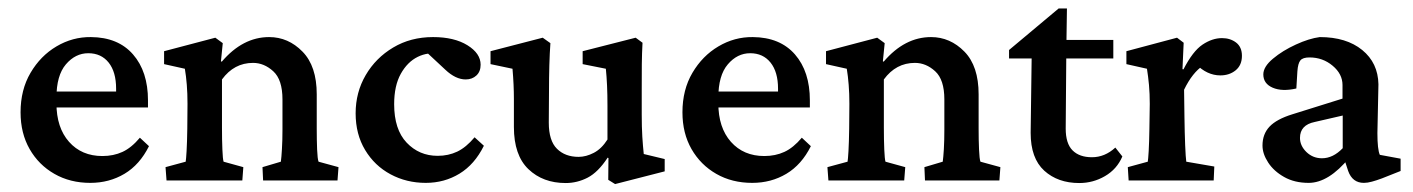

<svg xmlns="http://www.w3.org/2000/svg" viewBox="-20 -437 3423 465"><path d="M198.7 5.9Q149.9 5.9 111.8 -15.9Q73.7 -37.6 51.8 -75.9Q29.8 -114.3 29.8 -165Q29.8 -219.7 54 -260.7Q78.1 -301.8 116.9 -324.7Q155.8 -347.7 200.2 -347.2Q266.1 -346.7 302.2 -305.2Q338.4 -263.7 338.4 -193.8V-176.8H103.5V-215.3H272.5L261.2 -199.7V-222.2Q261.2 -262.7 243.2 -285.4Q225.1 -308.1 193.8 -308.1Q162.6 -308.1 139.6 -281.2Q116.7 -254.4 116.7 -200.2V-187Q116.7 -127.9 147.2 -93.5Q177.7 -59.1 228 -59.1Q254.9 -59.1 276.6 -69.1Q298.3 -79.1 318.8 -103.5L340.8 -83Q318.4 -38.1 281.5 -16.1Q244.6 5.9 198.7 5.9Z M383.3 0 380.9 -32.2 429.7 -45.4Q430.7 -50.8 431.9 -71.3Q433.1 -91.8 433.6 -125.5L434.1 -185.5Q434.1 -210.4 432.4 -231.7Q430.7 -252.9 427.7 -270.5L377.4 -281.7V-313L501.5 -345.7L519.5 -332.5L515.1 -288.6L517.1 -287.6Q567.9 -347.2 631.8 -347.2Q678.2 -347.2 712.6 -312Q747.1 -276.9 747.1 -208.5V-125.5Q747.1 -98.1 748 -75Q749 -51.8 751.5 -45.4L799.8 -32.2L797.4 0H617.2L615.7 -32.2L660.2 -45.4Q661.6 -55.2 662.8 -75.9Q664.1 -96.7 664.1 -122.6V-196.3Q664.1 -244.1 641.8 -264.4Q619.6 -284.7 592.8 -284.7Q546.9 -284.7 517.6 -244.6V-128.4Q517.6 -97.7 518.6 -74.7Q519.5 -51.8 521.5 -45.4L569.3 -32.2L566.9 0Z M1011.2 5.9Q964.4 5.9 925.8 -14.9Q887.2 -35.6 864.3 -73.7Q841.3 -111.8 841.3 -162.6Q841.3 -213.4 865.7 -255.1Q890.1 -296.9 932.4 -322Q974.6 -347.2 1028.8 -347.2Q1080.1 -347.2 1112.1 -327.4Q1144 -307.6 1144 -280.3Q1144 -263.7 1133.8 -254.2Q1123.5 -244.6 1107.9 -244.6Q1083.5 -244.6 1058.6 -268.1L1008.8 -314.5L1043.5 -306.2Q1016.6 -311.5 991.7 -299.3Q966.8 -287.1 950.7 -258.3Q934.6 -229.5 934.6 -184.6Q934.6 -123.5 964.8 -91.6Q995.1 -59.6 1040 -59.6Q1065.9 -59.6 1087.4 -69.8Q1108.9 -80.1 1129.4 -104.5L1151.9 -84Q1129.4 -38.6 1092.8 -16.4Q1056.2 5.9 1011.2 5.9Z M1539.1 -64 1589.8 -51.8V-22L1469.7 8.8L1453.1 -1.5L1453.6 -54.2L1451.7 -55.2Q1428.7 -20 1403.3 -6.8Q1377.9 6.3 1350.1 6.3Q1294.9 6.3 1259.8 -27.3Q1224.6 -61 1224.6 -129.4V-196.8Q1224.6 -231.9 1221.2 -270.5L1168 -281.7V-313L1294.4 -345.7L1313 -332.5Q1309.6 -284.2 1309.6 -214.8L1309.1 -140.1Q1309.1 -96.2 1328.9 -76.7Q1348.6 -57.1 1381.3 -57.1Q1399.4 -57.1 1418.2 -66.9Q1437 -76.7 1451.2 -99.1V-181.2Q1451.2 -208 1450.2 -229.7Q1449.2 -251.5 1447.3 -270.5L1391.1 -281.7V-313L1519.5 -345.7L1536.1 -333.5Q1534.7 -307.6 1534.4 -281.7Q1534.2 -255.9 1534.2 -219.2V-159.2Q1534.2 -129.4 1535.6 -106Q1537.1 -82.5 1539.1 -64Z M1801.8 5.9Q1752.9 5.9 1714.8 -15.9Q1676.8 -37.6 1654.8 -75.9Q1632.8 -114.3 1632.8 -165Q1632.8 -219.7 1657 -260.7Q1681.2 -301.8 1720 -324.7Q1758.8 -347.7 1803.2 -347.2Q1869.1 -346.7 1905.3 -305.2Q1941.4 -263.7 1941.4 -193.8V-176.8H1706.5V-215.3H1875.5L1864.3 -199.7V-222.2Q1864.3 -262.7 1846.2 -285.4Q1828.1 -308.1 1796.9 -308.1Q1765.6 -308.1 1742.7 -281.2Q1719.7 -254.4 1719.7 -200.2V-187Q1719.7 -127.9 1750.2 -93.5Q1780.8 -59.1 1831.1 -59.1Q1857.9 -59.1 1879.6 -69.1Q1901.4 -79.1 1921.9 -103.5L1943.8 -83Q1921.4 -38.1 1884.5 -16.1Q1847.7 5.9 1801.8 5.9Z M1986.3 0 1983.9 -32.2 2032.7 -45.4Q2033.7 -50.8 2034.9 -71.3Q2036.1 -91.8 2036.6 -125.5L2037.1 -185.5Q2037.1 -210.4 2035.4 -231.7Q2033.7 -252.9 2030.8 -270.5L1980.5 -281.7V-313L2104.5 -345.7L2122.6 -332.5L2118.2 -288.6L2120.1 -287.6Q2170.9 -347.2 2234.9 -347.2Q2281.2 -347.2 2315.7 -312Q2350.1 -276.9 2350.1 -208.5V-125.5Q2350.1 -98.1 2351.1 -75Q2352.1 -51.8 2354.5 -45.4L2402.8 -32.2L2400.4 0H2220.2L2218.8 -32.2L2263.2 -45.4Q2264.6 -55.2 2265.9 -75.9Q2267.1 -96.7 2267.1 -122.6V-196.3Q2267.1 -244.1 2244.9 -264.4Q2222.7 -284.7 2195.8 -284.7Q2149.9 -284.7 2120.6 -244.6V-128.4Q2120.6 -97.7 2121.6 -74.7Q2122.6 -51.8 2124.5 -45.4L2172.4 -32.2L2169.9 0Z M2698.2 -58.1Q2685.1 -27.3 2656.2 -10.5Q2627.4 6.3 2593.8 6.3Q2542 6.3 2509 -23.7Q2476.1 -53.7 2476.1 -115.2L2478.5 -295.4H2423.8V-315.9L2543.9 -416.5H2564L2562.5 -314.9L2561 -125.5Q2561 -89.4 2577.6 -72.8Q2594.2 -56.2 2624.5 -56.2Q2655.8 -56.2 2681.2 -79.6ZM2527.3 -295.4V-340.3H2676.3V-295.4Z M2713.4 0 2711.4 -32.2 2759.8 -45.4Q2760.7 -50.3 2762 -71.3Q2763.2 -92.3 2763.7 -125.5L2764.6 -185.5Q2764.6 -210 2762.7 -231.2Q2760.7 -252.4 2757.8 -270.5L2708 -281.7V-313L2830.6 -345.7L2846.7 -333.5L2843.8 -269.5L2846.2 -269Q2868.7 -313 2892.3 -328.9Q2916 -344.7 2939.5 -344.7Q2959.5 -344.7 2973.6 -334Q2987.8 -323.2 2987.8 -301.8Q2987.8 -279.3 2972.7 -266.8Q2957.5 -254.4 2935.5 -254.4Q2903.3 -254.4 2876 -282.2L2894.5 -278.8Q2867.7 -261.2 2847.7 -219.7L2848.6 -153.3Q2849.1 -115.7 2850.3 -85.4Q2851.6 -55.2 2853 -45.4L2920.9 -33.7L2919.4 0Z M3149.4 5.9Q3115.2 5.9 3090.1 -8.3Q3064.9 -22.5 3051.3 -43.5Q3037.6 -64.5 3037.6 -84.5Q3037.6 -112.3 3054.7 -130.4Q3071.8 -148.4 3109.9 -160.2L3231.4 -198.2V-231Q3231.4 -257.8 3207.5 -277.8Q3183.6 -297.9 3151.4 -297.9Q3135.3 -297.9 3129.4 -290.8Q3123.5 -283.7 3122.1 -264.2L3119.6 -222.7Q3085 -214.8 3062.3 -224.6Q3039.6 -234.4 3039.6 -256.8Q3039.6 -275.4 3063 -294.9Q3086.4 -314.5 3118.4 -329.1Q3150.4 -343.8 3176.3 -347.2Q3240.7 -347.2 3279.1 -315.9Q3317.4 -284.7 3318.4 -232.9L3315.9 -114.7Q3315.9 -74.7 3321.8 -62L3372.1 -52.7V-22.9L3326.7 -4.9Q3313.5 0 3302.7 2.9Q3292 5.9 3283.2 5.9Q3255.4 5.9 3245.1 -22.9L3233.9 -57.1L3248 -55.2Q3197.8 5.9 3149.4 5.9ZM3181.6 -53.7Q3208.5 -53.7 3231.9 -78.1V-157.2L3164.1 -141.6Q3128.4 -134.3 3128.4 -103Q3128.4 -84 3144 -68.8Q3159.7 -53.7 3181.6 -53.7Z"/></svg>

Font: Lateef Medium
Style: Regular
Weight: 500
Designer: SIL International
Foundry: SIL International
Version: Version 4.200